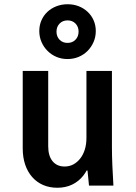

<svg xmlns="http://www.w3.org/2000/svg" viewBox="-20 -874 640 904"><path d="M507 -180V-540H387V-225Q387 -195 379.5 -170.5Q372 -146 358 -128Q344 -110 325.5 -100Q307 -90 284 -90Q248 -90 227.5 -115Q207 -140 207 -185V-540H87V-175Q87 -133 98.5 -99Q110 -65 131.5 -40.5Q153 -16 183 -3Q213 10 250 10Q289 10 320 -5Q351 -20 372.5 -47.5Q394 -75 405.5 -115Q417 -155 417 -205L362 -71H392Q394 -54 395.5 -36.5Q397 -19 399 0H514Q511 -48 509 -95Q507 -142 507 -180ZM165 -728Q165 -700.1 175.5 -676.1Q186 -652 204.2 -634Q222.4 -615.9 246.2 -606Q270 -596 297.9 -596Q325.8 -596 349.9 -606Q374 -616 392 -634Q410 -652 420.5 -676.1Q431 -700.1 431 -728Q431 -754.8 421 -777.9Q411 -801 392.8 -818.1Q374.6 -835.2 350.8 -844.6Q327 -854 298.5 -854Q270 -854 245.5 -844.5Q221 -835 203 -818Q185 -801 175 -777.9Q165 -754.8 165 -728ZM297.9 -672Q275 -672 260.5 -686.9Q246 -701.9 246 -724.9Q246 -748 260.6 -763Q275.1 -778 298.1 -778Q321 -778 335.5 -763.1Q350 -748.1 350 -725.1Q350 -702 335.4 -687Q320.9 -672 297.9 -672Z"/></svg>

Font: CommitMonoV142 ExtLt
Style: Regular
Weight: 200
Monospace: yes
Designer: Eigil Nikolajsen
Foundry: Eigil Nikolajsen
Version: Version 1.142